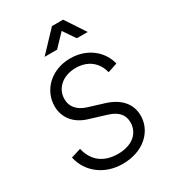

<svg xmlns="http://www.w3.org/2000/svg" viewBox="-237 -1120 1120 1254"><g transform="rotate(-30 323.5 -493.5)"><path d="M311 12C474 12 570 -90 570 -203C570 -290 516 -356 410 -389L296 -424C224 -446 192 -490 192 -544C192 -627 261 -685 357 -685C446 -685 510 -636 530 -553L602 -577C580 -674 489 -757 357 -757C213 -757 113 -657 113 -537C113 -452 164 -384 258 -355L388 -315C454 -295 490 -258 490 -199C490 -120 429 -60 317 -60C213 -60 141 -112 118 -213L44 -190C70 -69 177 12 311 12ZM218 -849H312L399 -940L461 -849H543L444 -999H360Z"/></g></svg>

Font: Mluvka
Style: Italic
Weight: 400
Italic angle: -8°
Designer: Modified by Jiří Krblich, Original typeface by Gumpita Rahayu
Foundry: Gumpita Rahayu & Jiří Krblich
Version: Version 2.000;Glyphs 3.1.1 (3134)